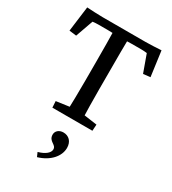

<svg xmlns="http://www.w3.org/2000/svg" viewBox="-241 -819 1145 1280"><g transform="rotate(30 331.5 -179.0)"><path d="M616 -695C579 -693 534 -690 496 -690H165C126 -690 81 -693 44 -695L19 -502L74 -495L122 -630C136 -632 152 -633 166 -633H211C227 -633 256 -633 275 -632C276 -614 277 -504 277 -416V-264C277 -165 275 -87 274 -63L174 -49L177 0H485L488 -49L389 -63C388 -87 386 -165 386 -264V-416C386 -504 386 -614 387 -632C406 -633 437 -633 453 -633H495C508 -633 526 -632 540 -630L588 -497L642 -503ZM239 305 253 337C342 311 396 249 396 184C396 135 366 106 324 106C292 106 268 126 268 154C268 207 322 200 322 238C322 263 294 290 239 305Z"/></g></svg>

Font: TPK Tissa Web Medium
Style: Regular
Weight: 500
Designer: Jacques Le Bailly, Suppakit Chalermlarp | Katatrad Co.,Ltd.
Foundry: Jacques Le Bailly, Cadson Demak Co.,Ltd.
Version: Version 5.000;Glyphs 3.1.2 (3151)